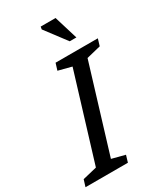

<svg xmlns="http://www.w3.org/2000/svg" viewBox="-245 -1009 937 1096"><g transform="rotate(-30 223.0 -461.0)"><path d="M260.5 -633.5 173.5 -656 187.5 -701H466L452.5 -656L359 -633L186.5 -67.5L273 -45L259.5 0H-20L-6 -45L87.5 -67.5ZM362.5 -766.5H318.5L214 -905L217 -922H315Z"/></g></svg>

Font: Newsreader 8pt
Style: Italic
Weight: 400
Italic angle: -17°
Version: Version 1.003